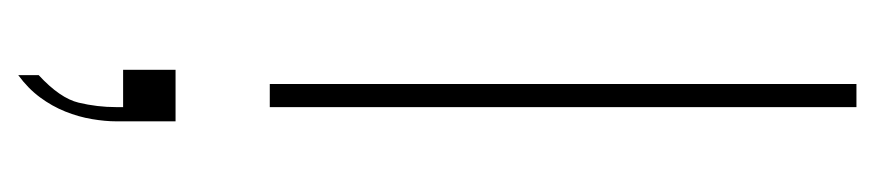

<svg xmlns="http://www.w3.org/2000/svg" viewBox="-404 -296 983 216"><g transform="rotate(90 88.0 -188.5)"><path d="M75 0V-660H101V0ZM65 283V260Q91 236 96 215Q101 194 101 173V165H59V106H117V173Q117 185 114.5 200Q112 215 106 230Q100 245 90 258.5Q80 272 65 283Z"/></g></svg>

Font: Panamera Thin
Style: Regular
Weight: 100
Designer: Bastien Sozeau
Foundry: NBR — Bastien Sozeau
Version: Version 3.003;gftools[0.9.33]